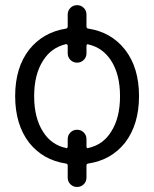

<svg xmlns="http://www.w3.org/2000/svg" viewBox="-20 -663 609 760"><path d="M322.3 -558.6Q322.3 -550.8 329.1 -549.8Q419.9 -536.1 474.6 -466.8Q530.3 -395.5 530.3 -282.7Q530.3 -169.9 474.6 -97.7Q419.9 -29.3 329.1 -15.6Q322.3 -14.6 322.3 -7.8V40Q322.3 55.7 311.5 66.4Q300.8 77.1 285.2 77.1Q269.5 77.1 258.8 66.4Q248 55.7 248 40V-7.8Q248 -14.6 241.2 -15.6Q150.4 -29.3 95.7 -97.7Q40 -169.9 40 -282.7Q40 -395.5 95.7 -466.8Q150.4 -535.2 241.2 -549.8Q248 -550.8 248 -558.6V-605.5Q248 -621.1 258.8 -631.8Q269.5 -642.6 285.2 -642.6Q300.8 -642.6 311.5 -631.8Q322.3 -621.1 322.3 -605.5ZM241.2 -77.1Q241.2 -76.2 242.2 -76.2Q244.1 -76.2 246.1 -78.1Q248 -80.1 248 -82V-112.3Q248 -127.9 258.8 -138.7Q269.5 -149.4 285.2 -149.4Q300.8 -149.4 311.5 -138.7Q322.3 -127.9 322.3 -112.3V-82Q322.3 -80.1 324.2 -78.1Q326.2 -76.2 328.1 -76.2Q329.1 -76.2 329.1 -77.1Q387.7 -89.8 419.9 -141.6Q455.1 -196.3 455.1 -282.2Q455.1 -368.2 419.9 -422.9Q386.7 -474.6 329.1 -487.3Q329.1 -488.3 328.1 -488.3Q326.2 -488.3 324.2 -486.3Q322.3 -484.4 322.3 -482.4V-452.1Q322.3 -436.5 311.5 -425.8Q300.8 -415 285.2 -415Q269.5 -415 258.8 -425.8Q248 -436.5 248 -452.1V-482.4Q248 -484.4 246.1 -486.3Q244.1 -488.3 242.2 -488.3Q241.2 -488.3 241.2 -488.3Q182.6 -474.6 150.4 -422.9Q115.2 -368.2 115.2 -282.2Q115.2 -196.3 150.4 -141.6Q182.6 -89.8 241.2 -77.1Z"/></svg>

Font: Gen Jyuu Gothic Normal
Style: Regular
Weight: 300
Designer: [Source Han Sans]
Ryoko NISHIZUKA  (kana & ideographs); Paul D. Hunt (Latin, Greek & Cyrillic); Wenlong ZHANG  (bopomofo
Version: Version 1.002.20150607